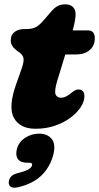

<svg xmlns="http://www.w3.org/2000/svg" viewBox="-20 -582 457 885"><path d="M71 -339 58 -348.5Q44 -359 36.8 -370.2Q29.5 -381.5 29.5 -397Q29.5 -420.5 46.5 -434.2Q63.5 -448 93 -448H100.5Q125.5 -448 142.2 -455.5Q159 -463 179.5 -486.5L216.5 -529.5Q228 -543.5 243.2 -552.8Q258.5 -562 280.5 -562Q303.5 -562 316 -549.8Q328.5 -537.5 328.5 -517.5Q328.5 -504 325.2 -485.2Q322 -466.5 315 -442H384Q417 -442 417 -406Q417 -371.5 393.5 -351.2Q370 -331 330.5 -331H281L244 -210Q230 -163.5 236 -147.5Q242 -131.5 262 -131.5Q282.5 -131.5 307 -152.5Q319.5 -162.5 326.5 -166Q333.5 -169.5 342.5 -169.5Q369 -169.5 369 -137.5Q369 -114.5 352.2 -88.5Q335.5 -62.5 305.2 -39.8Q275 -17 233.8 -2.8Q192.5 11.5 143.5 11.5Q71.5 11.5 44 -38.8Q16.5 -89 56 -198.5L76.5 -256.5Q89.5 -291.5 88.8 -309Q88 -326.5 71 -339ZM105 168Q74 168 62.2 150.8Q50.5 133.5 58 104Q66.5 72.5 96 53.2Q125.5 34 160 34Q199.5 34 218.8 59.2Q238 84.5 225.5 132Q210 189.5 170.2 227.5Q130.5 265.5 63.5 281Q39.5 286.5 29.2 278.5Q19 270.5 20.5 256Q21.5 243 30.8 232.2Q40 221.5 60 216.5Q99.5 206.5 112.5 198Q125.5 189.5 127.5 180.5Q131 168 114.5 168Z"/></svg>

Font: Fraunces 72pt SuperSoft Black
Style: Italic
Weight: 900
Italic angle: -16°
Version: Version 1.000;[b76b70a41]